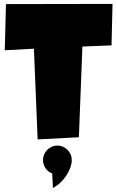

<svg xmlns="http://www.w3.org/2000/svg" viewBox="-20 -708 585 959"><path d="M542 -688.5 537.1 -481.4 391.6 -475.6 374 -22.5 168 -11.7 149.4 -464.8 3.9 -457 9.8 -687.5ZM338.4 93.3Q338.4 109.4 331.5 128.7Q324.7 147.9 312.5 167Q300.3 186 283 202.9Q265.6 219.7 244.1 231Q244.1 231 243.9 223.1Q243.7 215.3 243.2 204.3Q242.7 193.4 241.9 180.7Q241.2 168 240.7 158.2Q219.2 150.4 207 131.8Q194.8 113.3 194.8 90.8Q194.8 76.2 200.4 63.2Q206.1 50.3 215.8 40.5Q225.6 30.8 238.8 24.9Q252 19 266.6 19Q281.2 19 294.4 24.9Q307.6 30.8 317.4 40.5Q327.1 50.3 332.8 63.2Q338.4 76.2 338.4 90.8Z"/></svg>

Font: Luckiest Guy
Style: Regular
Weight: 400
Designer: Astigmatic (AOETI)
Foundry: Astigmatic (AOETI)
Version: Version 1.000